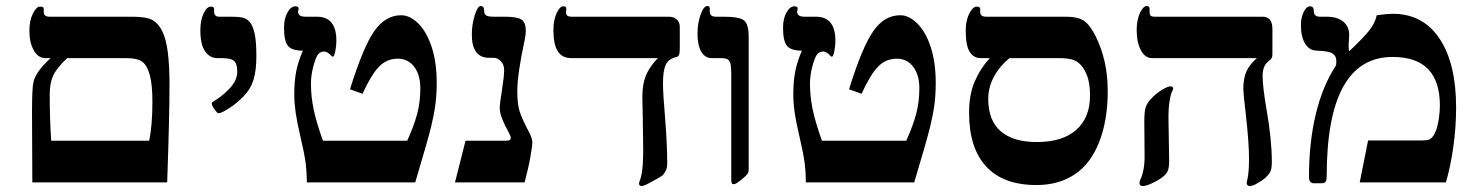

<svg xmlns="http://www.w3.org/2000/svg" viewBox="-20 -609 4933 641"><path d="M545.9 -327.1Q545.9 -218.8 538.1 0H87.9L86.9 -235.8Q86.9 -314.9 91.6 -334.7Q96.2 -354.5 111.8 -375Q127.4 -395.5 148.9 -415H131.8Q107.4 -415 92.8 -440.9Q78.1 -466.8 78.1 -506.8Q78.1 -540.5 89.8 -563.7Q101.6 -586.9 112.8 -586.9Q120.6 -586.9 123.3 -585.4Q126 -584 126 -580.1V-568.8Q126 -553.2 146 -553.2H421.9Q470.2 -553.2 490 -541.5Q509.8 -529.8 522.2 -503.9Q534.7 -478 540.3 -433.8Q545.9 -389.6 545.9 -327.1ZM488.8 -269Q488.8 -324.7 480.7 -356.2Q472.7 -387.7 456.8 -401.4Q440.9 -415 399.9 -415H204.1Q168.5 -380.9 157.2 -356Q146 -331.1 146 -293Q146 -211.4 150.9 -139.2H478Q488.8 -189.9 488.8 -269Z M835.9 -422.9Q835.9 -373 826.2 -342Q816.4 -311 793.2 -287.4Q770 -263.7 744.4 -247.3Q718.8 -231 710 -231Q708 -231 705.8 -232.4Q703.6 -233.9 695.3 -245.4Q687 -256.8 687 -264.2Q687 -267.1 691.9 -270Q721.7 -287.1 746.8 -314Q772 -340.8 772 -369.1Q772 -387.7 767.3 -397.5Q762.7 -407.2 751.5 -411.1Q740.2 -415 711.9 -415H705.1Q680.2 -415 664.6 -437.7Q648.9 -460.4 648.9 -507.8Q648.9 -541.5 659.7 -564.2Q670.4 -586.9 684.1 -586.9Q694.8 -586.9 694.8 -579.1V-569.8Q694.8 -553.2 711.9 -553.2H752.9Q772 -553.2 787.4 -550.8Q802.7 -548.3 813.5 -535.9Q824.2 -523.4 830.1 -497.1Q835.9 -470.7 835.9 -422.9Z M1438 -333Q1438 -294.4 1433.8 -261.7Q1429.7 -229 1419.4 -186.3Q1409.2 -143.6 1366.2 0H1004.4Q1004.4 -32.7 1000.7 -62.7Q997.1 -92.8 981.4 -160.2Q962.4 -239.3 962.4 -292Q962.4 -339.4 969.2 -372.3Q976.1 -405.3 991.2 -439.9Q954.6 -439.9 941.4 -455.8Q928.2 -471.7 928.2 -517.1Q928.2 -546.9 939.7 -567.4Q951.2 -587.9 966.3 -587.9Q977.1 -587.9 977.1 -580.1L975.1 -569.8Q975.1 -553.2 1000 -553.2H1038.1Q1103 -553.2 1103 -473.1Q1103 -455.6 1099.4 -437.7Q1095.7 -419.9 1091.3 -419.9Q1088.4 -419.9 1086.4 -422.4Q1073.2 -437 1062 -437Q1049.3 -437 1041.7 -427.2Q1034.2 -417.5 1026.1 -387.5Q1018.1 -357.4 1018.1 -329.1Q1018.1 -287.6 1027.1 -244.1Q1036.1 -200.7 1058.1 -139.2H1339.4Q1361.8 -188 1372.6 -228.3Q1383.3 -268.6 1383.3 -314Q1383.3 -358.9 1362.8 -386Q1342.3 -413.1 1308.1 -413.1Q1271.5 -413.1 1245.6 -386.7Q1219.7 -360.4 1190.4 -295.9L1148.4 -311Q1192.4 -452.1 1229.5 -505.1Q1266.6 -558.1 1319.3 -558.1Q1349.1 -558.1 1377.2 -529.8Q1405.3 -501.5 1421.6 -450.7Q1438 -399.9 1438 -333Z M1757.3 -133.8Q1757.3 -123 1750.7 -85.2Q1744.1 -47.4 1731.4 0H1499L1534.2 -139.2H1669.4Q1679.2 -139.2 1682.1 -141.8Q1685.1 -144.5 1685.1 -149.9Q1685.1 -154.3 1679.4 -164.8Q1673.8 -175.3 1666.7 -189.2Q1659.7 -203.1 1654.1 -218.8Q1648.4 -234.4 1648.4 -250Q1648.4 -261.7 1655.8 -308.1Q1663.1 -354.5 1663.1 -375Q1663.1 -393.1 1652.3 -404.5Q1641.6 -416 1628.4 -416H1613.3Q1555.2 -416 1555.2 -493.2Q1555.2 -526.9 1564.9 -557.9Q1574.7 -588.9 1584.5 -588.9Q1596.2 -588.9 1596.2 -574.2Q1596.2 -562 1602.8 -557.6Q1609.4 -553.2 1628.4 -553.2H1665Q1707.5 -553.2 1721.4 -543.2Q1735.4 -533.2 1735.4 -506.8Q1735.4 -493.2 1731.4 -474.1Q1707 -361.3 1707 -305.2Q1707 -263.7 1714.1 -239.5Q1721.2 -215.3 1744.1 -171.9Q1757.3 -147 1757.3 -133.8Z M2249.5 -449.2Q2249.5 -432.6 2247.1 -426.5Q2244.6 -420.4 2239.3 -418.9Q2212.4 -413.1 2202.9 -393.3Q2193.4 -373.5 2193.4 -332Q2193.4 -295.4 2200.7 -211.4Q2207.5 -127 2207.5 -64.9Q2207.5 -49.3 2203.4 -40.5Q2199.2 -31.7 2192.4 -23.9Q2188 -20.5 2180.7 -16.1Q2173.3 -11.7 2165.5 -7.6Q2157.7 -3.4 2150.9 0.2Q2144 3.9 2140.6 5.9Q2126.5 12.2 2122.6 12.2Q2113.3 12.2 2113.3 2.9L2114.7 -2.4Q2127.4 -30.8 2127.4 -106L2126 -208.5L2124.5 -286.1Q2124.5 -328.6 2136.7 -357.7Q2148.9 -386.7 2176.3 -415H1887.2Q1856.9 -415 1842.3 -437.7Q1827.6 -460.4 1827.6 -508.8Q1827.6 -541.5 1838.1 -564.7Q1848.6 -587.9 1861.3 -587.9Q1870.6 -587.9 1870.6 -580.1L1869.6 -568.8Q1869.6 -560.5 1874 -556.9Q1878.4 -553.2 1889.6 -553.2H2213.4Q2229.5 -553.2 2239.5 -543.9Q2249.5 -534.7 2249.5 -519Z M2479.5 -43.9Q2479.5 -33.2 2474.1 -26.6Q2468.8 -20 2452.6 -7.1Q2436.5 5.9 2430.2 5.9Q2424.3 5.9 2422.9 2.4Q2421.4 -1 2421.4 -12.2V-359.9Q2421.4 -385.7 2418.7 -396.2Q2416 -406.7 2409.2 -410.9Q2402.3 -415 2383.3 -415H2355.5Q2333.5 -415 2321 -436.8Q2308.6 -458.5 2308.6 -496.1Q2308.6 -530.8 2318.8 -559.8Q2329.1 -588.9 2341.3 -588.9Q2349.6 -588.9 2349.6 -580.1V-570.8Q2349.6 -553.2 2369.6 -553.2H2397.5Q2449.2 -553.2 2464.4 -540.5Q2479.5 -527.8 2479.5 -485.8Z M3104 -333Q3104 -294.4 3099.9 -261.7Q3095.7 -229 3085.4 -186.3Q3075.2 -143.6 3032.2 0H2670.4Q2670.4 -32.7 2666.7 -62.7Q2663.1 -92.8 2647.5 -160.2Q2628.4 -239.3 2628.4 -292Q2628.4 -339.4 2635.3 -372.3Q2642.1 -405.3 2657.2 -439.9Q2620.6 -439.9 2607.4 -455.8Q2594.2 -471.7 2594.2 -517.1Q2594.2 -546.9 2605.7 -567.4Q2617.2 -587.9 2632.3 -587.9Q2643.1 -587.9 2643.1 -580.1L2641.1 -569.8Q2641.1 -553.2 2666 -553.2H2704.1Q2769 -553.2 2769 -473.1Q2769 -455.6 2765.4 -437.7Q2761.7 -419.9 2757.3 -419.9Q2754.4 -419.9 2752.4 -422.4Q2739.3 -437 2728 -437Q2715.3 -437 2707.8 -427.2Q2700.2 -417.5 2692.1 -387.5Q2684.1 -357.4 2684.1 -329.1Q2684.1 -287.6 2693.1 -244.1Q2702.1 -200.7 2724.1 -139.2H3005.4Q3027.8 -188 3038.6 -228.3Q3049.3 -268.6 3049.3 -314Q3049.3 -358.9 3028.8 -386Q3008.3 -413.1 2974.1 -413.1Q2937.5 -413.1 2911.6 -386.7Q2885.7 -360.4 2856.4 -295.9L2814.5 -311Q2858.4 -452.1 2895.5 -505.1Q2932.6 -558.1 2985.4 -558.1Q3015.1 -558.1 3043.2 -529.8Q3071.3 -501.5 3087.6 -450.7Q3104 -399.9 3104 -333Z M3204.1 -506.8Q3204.1 -528.3 3209.2 -546.1Q3214.4 -564 3223.1 -575.4Q3231.9 -586.9 3239.3 -586.9Q3252.4 -586.9 3252.4 -580.1V-568.8Q3252.4 -553.2 3272.5 -553.2H3541Q3577.6 -553.2 3598.1 -540Q3618.7 -526.9 3638.2 -487.3Q3657.7 -447.8 3668 -402.6Q3678.2 -357.4 3678.2 -304.2Q3678.2 -207.5 3649.7 -134.8Q3621.1 -62 3567.6 -26.6Q3514.2 8.8 3440.4 8.8Q3329.6 8.8 3272.5 -53Q3215.3 -114.7 3215.3 -232.9Q3215.3 -293 3233.9 -336.4Q3252.4 -379.9 3284.2 -415H3254.4Q3230 -415 3217 -436.5Q3204.1 -458 3204.1 -506.8ZM3619.1 -290Q3619.1 -320.8 3613.3 -343.5Q3607.4 -366.2 3595 -383.8Q3582.5 -401.4 3565.7 -408.2Q3548.8 -415 3512.2 -415H3350.1Q3316.9 -387.7 3298.1 -352.5Q3279.3 -317.4 3279.3 -278.8Q3279.3 -207 3320.8 -170.9Q3362.3 -134.8 3441.4 -134.8Q3527.3 -134.8 3573.2 -175.5Q3619.1 -216.3 3619.1 -290Z M4228 -426.8Q4228 -413.6 4218.3 -407.2Q4195.3 -391.6 4195.3 -356.9Q4195.3 -319.3 4208 -246.1Q4226.1 -143.6 4226.1 -67.9Q4226.1 -48.8 4222.2 -39.1Q4218.3 -29.3 4210.9 -22Q4203.1 -11.7 4179.7 1.5L4170.9 6.8L4162.1 10.3L4153.3 12.2Q4142.1 12.2 4142.1 1L4143.6 -6.3Q4149.9 -31.2 4149.9 -78.1Q4149.9 -129.4 4140.6 -213.9Q4130.9 -297.9 4130.9 -312Q4130.9 -347.2 4141.1 -370.4Q4151.4 -393.6 4176.3 -415H3826.2Q3802.7 -415 3788.8 -441.4Q3774.9 -467.8 3774.9 -508.8Q3774.9 -530.8 3779.8 -548.8Q3784.7 -566.9 3792.7 -577.9Q3800.8 -588.9 3808.1 -588.9Q3817.9 -588.9 3817.9 -580.1V-568.8Q3817.9 -560.5 3821.3 -556.9Q3824.7 -553.2 3835.9 -553.2H4195.3Q4228 -553.2 4228 -512.2ZM3897 -314Q3897 -311.5 3890.1 -296.9Q3880.9 -264.6 3880.9 -217.8L3883.3 -71.8Q3883.3 -47.4 3877.7 -36.4Q3872.1 -25.4 3856.9 -14.6Q3841.8 -3.9 3823.2 4.2Q3804.7 12.2 3794.9 12.2Q3784.2 12.2 3784.2 1L3785.6 -5.9Q3801.3 -37.1 3801.3 -86.9L3800.3 -203.1Q3800.3 -239.3 3805.9 -253.7Q3811.5 -268.1 3826.9 -283.4Q3842.3 -298.8 3860.6 -309.8Q3878.9 -320.8 3888.2 -320.8Q3891.1 -320.8 3894 -318.8Q3897 -316.9 3897 -314Z M4841.3 -250Q4841.3 -185.1 4832 -118.9Q4822.8 -52.7 4807.1 0H4519.5L4547.4 -140.1H4727.1Q4743.7 -140.1 4751 -143.1Q4758.3 -146 4764.9 -155.3Q4771.5 -164.6 4776.1 -178.7Q4780.8 -192.9 4783.9 -215.1Q4787.1 -237.3 4787.1 -256.8Q4787.1 -418.9 4629.4 -418.9Q4409.2 -418.9 4409.2 -20Q4409.2 -7.3 4405.5 -2.2Q4401.9 2.9 4391.1 2.9H4367.2Q4350.1 2.9 4350.1 -18.1Q4350.1 -133.3 4372.8 -227.8Q4395.5 -322.3 4439.5 -389.2Q4441.4 -392.1 4441.4 -405.8Q4441.4 -421.9 4429.2 -430.2Q4417 -438.5 4377.4 -439.9Q4351.6 -439.9 4337.4 -462.9Q4323.2 -485.8 4323.2 -524.9Q4323.2 -550.8 4332.5 -569.3Q4341.8 -587.9 4353.5 -587.9Q4366.2 -587.9 4366.2 -571.8Q4366.2 -553.2 4387.2 -553.2H4409.2Q4444.3 -553.2 4464.4 -536.9Q4484.4 -520.5 4484.4 -492.2L4482.4 -458Q4482.4 -443.8 4484.4 -438Q4533.7 -484.4 4552.5 -508.8Q4571.3 -533.2 4576.2 -558.1Q4611.8 -563 4629.4 -563Q4730.5 -563 4785.9 -480.2Q4841.3 -397.5 4841.3 -250Z"/></svg>

Font: Tinos
Style: Bold
Weight: 700
Designer: Steve Matteson
Foundry: Monotype Imaging Inc.
Version: Version 1.23